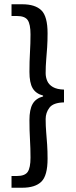

<svg xmlns="http://www.w3.org/2000/svg" viewBox="-20 -728 354 900"><path d="M34 152V97H59Q97 97 110 77.5Q123 58 123 11Q123 -33 120.5 -74.5Q118 -116 118 -165Q118 -215 133 -241Q148 -267 182 -276V-280Q148 -289 133 -314.5Q118 -340 118 -391Q118 -441 120.5 -482.5Q123 -524 123 -567Q123 -614 110 -633.5Q97 -653 59 -653H34V-708H84Q145 -708 174 -679.5Q203 -651 203 -572Q203 -536 201 -506Q199 -476 196.5 -447Q194 -418 194 -385Q194 -366 201.5 -348.5Q209 -331 228 -320Q247 -309 280 -308V-248Q230 -247 212 -223.5Q194 -200 194 -170Q194 -137 196.5 -108.5Q199 -80 201 -50Q203 -20 203 16Q203 95 174 123.5Q145 152 84 152Z"/></svg>

Font: UmiuVSE Medium
Style: Regular
Weight: 500
Designer: Paul D. Hunt
Foundry: Adobe
Version: Version 3.046;September 5, 2023;FontCreator 14.0.0.2901 64-b